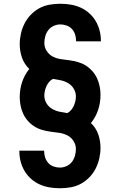

<svg xmlns="http://www.w3.org/2000/svg" viewBox="-20 -851 640 1022"><path d="M299 151Q271 151 244 146.5Q217 142 192 131Q167 120 146 101.5Q125 83 111 59.5Q97 36 90 9Q83 -18 83 -45V-49H215V-47Q215 -30 220 -13.5Q225 3 236.5 16Q248 29 265 35Q282 41 299 41Q317 41 334.5 33Q352 25 363 10.5Q374 -4 379 -22Q384 -40 384 -58Q384 -81 371 -101Q358 -121 337.5 -131Q317 -141 294.5 -144Q272 -147 249.5 -150Q227 -153 204.5 -159.5Q182 -166 163 -178Q144 -190 128.5 -207.5Q113 -225 103.5 -245.5Q94 -266 89.5 -289Q85 -312 85 -334Q85 -354 88 -374Q91 -394 97.5 -413.5Q104 -433 113.5 -450.5Q123 -468 136 -484Q123 -496 113 -511.5Q103 -527 97 -544Q91 -561 88 -579.5Q85 -598 85 -616Q85 -644 91.5 -672.5Q98 -701 111 -726.5Q124 -752 144.5 -773Q165 -794 190 -807.5Q215 -821 243.5 -826Q272 -831 301 -831Q329 -831 356 -826.5Q383 -822 408 -811Q433 -800 454 -781.5Q475 -763 489 -739.5Q503 -716 510 -689Q517 -662 517 -635V-631H385V-633Q385 -650 380 -666.5Q375 -683 363.5 -696Q352 -709 335 -715Q318 -721 301 -721Q283 -721 265.5 -713Q248 -705 237 -690.5Q226 -676 221 -658Q216 -640 216 -622Q216 -599 229 -579Q242 -559 262.5 -549Q283 -539 305.5 -536Q328 -533 350.5 -530Q373 -527 395.5 -520.5Q418 -514 437 -502Q456 -490 471.5 -472.5Q487 -455 496.5 -434.5Q506 -414 510.5 -391Q515 -368 515 -346Q515 -326 512 -306Q509 -286 502.5 -266.5Q496 -247 486.5 -229.5Q477 -212 464 -196Q477 -184 487 -168.5Q497 -153 503 -136Q509 -119 512 -100.5Q515 -82 515 -64Q515 -36 508.5 -7.5Q502 21 489 46.5Q476 72 455.5 93Q435 114 410 127.5Q385 141 356.5 146Q328 151 299 151ZM338 -249Q350 -255 358.5 -265Q367 -275 372.5 -287Q378 -299 381 -312Q384 -325 384 -338Q384 -359 373 -378Q362 -397 343.5 -408Q325 -419 304 -423.5Q283 -428 262 -431Q250 -425 241.5 -415Q233 -405 227.5 -393Q222 -381 219 -368Q216 -355 216 -342Q216 -321 227 -302Q238 -283 256.5 -272Q275 -261 296 -256.5Q317 -252 338 -249Z"/></svg>

Font: Iosevka HT Extrabold Extended
Style: Regular
Weight: 800
Width: 7
Monospace: yes
Designer: Belleve Invis
Foundry: Belleve Invis
Version: Version 32.3.0; ttfautohint (v1.8.4)